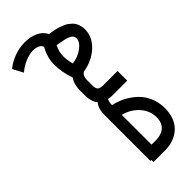

<svg xmlns="http://www.w3.org/2000/svg" viewBox="-45 -1166 2164 2164"><g transform="rotate(45 1037.0 -83.5)"><path d="M873 -139Q893 -139 893 -70Q893 0 873 0H864Q767 0 703 -46Q575 0 455 0Q341 0 230 -62Q202 -53 186.5 -20.5Q171 12 171 55Q171 111 200 181Q229 251 277 304L153 370Q101 308 70.5 225Q40 142 40 57Q40 -35 73 -104Q106 -173 168 -202Q169 -207 172.5 -229.5Q176 -252 178.5 -265.5Q181 -279 187.5 -306Q194 -333 200.5 -350.5Q207 -368 218 -393.5Q229 -419 241.5 -436Q254 -453 272 -472Q290 -491 310.5 -502Q331 -513 358 -520.5Q385 -528 416 -528Q537 -528 629 -430Q721 -332 746 -182Q771 -139 837 -139ZM457 -139Q520 -139 593 -158Q580 -253 528.5 -321Q477 -389 422 -389Q397 -389 379.5 -373.5Q362 -358 352 -330Q342 -302 336.5 -277Q331 -252 326 -219.5Q321 -187 318 -175Q390 -139 457 -139Z M2021 -201V-16H1988V0H1261Q1154 0 1100 -48Q1045 0 936 0H873Q853 0 853 -70Q853 -139 873 -139H920Q972 -139 990.5 -158Q1009 -177 1009 -226V-455H1163V-225Q1163 -188 1157 -156Q1183 -139 1237 -139Q1249 -195 1271.5 -248.5Q1294 -302 1332 -355Q1370 -408 1418.5 -448Q1467 -488 1536 -512.5Q1605 -537 1684 -537Q1768 -537 1833.5 -510Q1899 -483 1939.5 -436Q1980 -389 2000.5 -329.5Q2021 -270 2021 -201ZM1690 -398Q1584 -398 1502.5 -325Q1421 -252 1392 -139H1867V-201Q1867 -298 1821 -348Q1775 -398 1690 -398Z"/></g></svg>

Font: Montserrat-Arabic SemiBold
Style: Regular
Weight: 600
Designer: Mohamed Gaber
Foundry: Kief Type Foundry
Version: Version 5.008;PS 005.008;hotconv 1.0.88;makeotf.lib2.5.64775